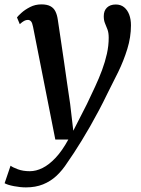

<svg xmlns="http://www.w3.org/2000/svg" viewBox="-62 -584 625 854"><path d="M85 -464.5Q81.5 -483 75.8 -489.2Q70 -495.5 62 -495.5Q53.5 -495.5 45.2 -491Q37 -486.5 26 -476.5L13.5 -506.5Q18 -513 33.5 -527Q49 -541 72 -552.8Q95 -564.5 122 -564.5Q147 -564.5 162 -556.5Q177 -548.5 184.5 -533.2Q192 -518 195 -497Q202 -450 209 -403.2Q216 -356.5 222.8 -309.5Q229.5 -262.5 236.2 -215.8Q243 -169 250 -122L264 -2.5L324.5 -121Q343.5 -161 361 -198.5Q378.5 -236 392 -272.5Q405.5 -309 413.5 -344.8Q421.5 -380.5 421.5 -416Q421.5 -438.5 416 -453Q410.5 -467.5 405 -480.5Q399.5 -493.5 399.5 -512Q399.5 -536.5 413.8 -550.2Q428 -564 453 -564Q475 -564 490 -551.8Q505 -539.5 512.8 -518.8Q520.5 -498 520.5 -471.5Q520.5 -418.5 504.2 -366Q488 -313.5 463.8 -263.8Q439.5 -214 415.5 -167.5Q397.5 -130 378 -93.2Q358.5 -56.5 339 -22.2Q319.5 12 301 42Q282.5 72 266.5 96.5Q250.5 121 238 138.5Q216 173 189.5 197.8Q163 222.5 129.5 236Q96 249.5 53.5 249.5Q28.5 249.5 0 244Q-28.5 238.5 -41.5 231L-15 153Q-5.5 160.5 17.5 169Q40.5 177.5 70.5 177.5Q98.5 177.5 127.2 163.2Q156 149 185.2 118Q214.5 87 242 36.5H184Z"/></svg>

Font: Merriweather 24pt Medium
Style: Italic
Weight: 500
Italic angle: -7.8°
Version: Version 2.101